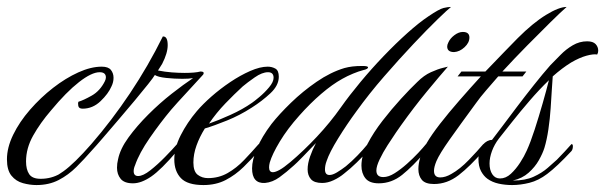

<svg xmlns="http://www.w3.org/2000/svg" viewBox="-27 -526 1743 553"><path d="M78 7Q59 7 39 1.5Q19 -4 6 -20Q-7 -36 -7 -67Q-7 -101 11 -138Q29 -175 59.5 -210Q90 -245 126 -273Q162 -301 198.5 -317.5Q235 -334 266 -334Q285 -334 292.5 -324.5Q300 -315 300 -302Q300 -289 294 -277Q285 -256 262.5 -234.5Q240 -213 211 -213Q200 -213 198.5 -221Q197 -229 199 -233Q213 -237 237 -250.5Q261 -264 275 -292Q278 -298 278 -303Q278 -318 260 -318Q237 -318 200.5 -289.5Q164 -261 120 -208Q89 -172 68.5 -135.5Q48 -99 48 -61Q48 -38 57 -24.5Q66 -11 90 -11Q121 -11 146.5 -26Q172 -41 194 -64.5Q216 -88 236 -111Q240 -111 240 -105Q240 -96 236 -91Q216 -68 193 -45Q170 -22 142 -7.5Q114 7 78 7Z M356 2Q331 2 320.5 -11Q310 -24 310 -43Q310 -55 313 -67Q319 -97 343 -130Q367 -163 400 -196Q433 -229 467.5 -256Q502 -283 529 -301Q517 -299 498 -299Q476 -299 452 -301.5Q428 -304 419 -310Q415 -303 399.5 -283.5Q384 -264 361.5 -237Q339 -210 315 -182Q291 -154 270 -129.5Q249 -105 236 -91Q223 -76 200.5 -55.5Q178 -35 155.5 -19Q133 -3 118 -3Q111 -3 109.5 -6Q108 -9 108 -10Q124 -10 155.5 -32.5Q187 -55 236 -111Q295 -179 347.5 -257.5Q400 -336 442 -421H443Q456 -421 456 -396Q456 -373 440 -342Q436 -335 428 -323Q448 -319 468 -317.5Q488 -316 505 -316Q519 -316 531 -317Q543 -318 550 -320Q559 -320 559.5 -316.5Q560 -313 558 -311Q554 -307 541.5 -293Q529 -279 513.5 -262.5Q498 -246 485 -231.5Q472 -217 466 -210Q435 -173 404.5 -129Q374 -85 362 -50Q358 -41 358 -33Q358 -19 371 -19Q385 -19 406 -35.5Q427 -52 448.5 -74Q470 -96 483 -111Q487 -111 487 -105Q487 -96 483 -91Q437 -37 408.5 -17.5Q380 2 356 2Z M559 7Q513 7 494 -13Q475 -33 475 -67Q475 -100 493.5 -136.5Q512 -173 540 -206Q557 -226 582 -248Q607 -270 636 -289.5Q665 -309 693.5 -321.5Q722 -334 744 -334Q756 -334 766 -328.5Q776 -323 776 -305Q776 -280 752 -257.5Q728 -235 698 -216Q664 -194 627 -179Q590 -164 563 -156Q548 -132 539 -107Q530 -82 530 -58Q530 -32 542.5 -22.5Q555 -13 572 -13Q603 -13 628.5 -27.5Q654 -42 676 -65Q698 -88 718 -111Q722 -111 722 -105Q722 -96 718 -91Q698 -68 674.5 -45Q651 -22 623 -7.5Q595 7 559 7ZM575 -170Q601 -179 636.5 -195Q672 -211 699 -230Q705 -234 720 -246.5Q735 -259 748 -274.5Q761 -290 761 -302Q761 -318 745 -318Q728 -318 706.5 -303Q685 -288 672 -277Q648 -255 622 -228Q596 -201 575 -170Z M736 1Q699 3 699 -41Q699 -65 713 -98.5Q727 -132 755 -169Q777 -197 811 -230Q845 -263 885 -290.5Q925 -318 965 -330Q976 -333 988 -334.5Q1000 -336 1017 -336Q1033 -336 1033 -332Q1033 -327 1019 -324Q1007 -321 990 -314Q973 -307 959 -299Q930 -283 898 -255.5Q866 -228 835 -193Q801 -155 779 -118.5Q757 -82 750 -58Q748 -50 748 -44Q748 -30 759 -30Q766 -30 778 -36.5Q790 -43 809 -59Q847 -91 885.5 -132Q924 -173 955 -217Q979 -251 1011 -289.5Q1043 -328 1078 -364.5Q1113 -401 1146.5 -431Q1180 -461 1207 -479Q1238 -500 1250.5 -503Q1263 -506 1272 -506Q1263 -499 1233.5 -470.5Q1204 -442 1163.5 -399Q1123 -356 1079.5 -306Q1036 -256 1000 -206Q972 -168 947 -127.5Q922 -87 914 -63Q911 -55 910 -49Q909 -43 909 -38Q909 -22 922 -22Q931 -22 943.5 -29.5Q956 -37 969 -47Q986 -61 1002.5 -78Q1019 -95 1032 -111Q1036 -111 1036 -105Q1036 -96 1032 -91Q1019 -76 1000.5 -58Q982 -40 964 -26Q951 -15 934 -7Q917 1 901 1Q878 1 868.5 -10Q859 -21 859 -38Q859 -55 866 -75Q873 -95 883 -114Q866 -96 846 -75.5Q826 -55 820 -50Q798 -30 778 -15.5Q758 -1 736 1Z M1281 -376Q1261 -376 1261 -392Q1261 -397 1264 -403Q1269 -415 1281.5 -424.5Q1294 -434 1306 -434Q1325 -434 1325 -418Q1325 -403 1311 -390Q1297 -377 1281 -376ZM1064 2Q1037 2 1025.5 -12.5Q1014 -27 1014 -49Q1014 -78 1031.5 -111.5Q1049 -145 1075 -178.5Q1101 -212 1128 -241.5Q1155 -271 1175 -290Q1194 -309 1214 -318Q1234 -327 1248.5 -330.5Q1263 -334 1263 -334Q1241 -309 1203 -263Q1165 -217 1128 -165Q1125 -161 1114 -145Q1103 -129 1089.5 -108Q1076 -87 1066.5 -67Q1057 -47 1057 -35Q1057 -16 1077 -16Q1092 -16 1109.5 -27Q1127 -38 1145 -54Q1163 -70 1177.5 -85.5Q1192 -101 1200 -111Q1204 -111 1204 -105Q1204 -96 1200 -91Q1162 -47 1131.5 -22.5Q1101 2 1064 2Z M1223 4Q1198 4 1188 -8Q1178 -20 1178 -39Q1178 -72 1202 -114Q1216 -138 1240.5 -169.5Q1265 -201 1296 -236.5Q1327 -272 1358 -306H1291L1302 -320H1371Q1399 -349 1423.5 -374.5Q1448 -400 1464 -416Q1508 -460 1545.5 -483Q1583 -506 1605 -506Q1589 -492 1558.5 -462Q1528 -432 1491.5 -395Q1455 -358 1420 -320H1489L1478 -306H1408Q1389 -284 1372.5 -265Q1356 -246 1344 -229Q1297 -165 1268 -124Q1239 -83 1230 -62Q1223 -45 1223 -34Q1223 -15 1241 -15Q1256 -15 1273 -25Q1298 -39 1323.5 -65.5Q1349 -92 1365 -111Q1369 -111 1369 -105Q1369 -96 1365 -91Q1327 -47 1294 -21.5Q1261 4 1223 4Z M1448 7Q1428 7 1409.5 3Q1391 -1 1377 -11Q1366 -19 1358.5 -33Q1351 -47 1351 -69Q1351 -95 1363.5 -109Q1376 -123 1390 -123Q1401 -137 1420 -162.5Q1439 -188 1462.5 -219Q1486 -250 1511 -281.5Q1536 -313 1558 -338Q1572 -352 1587.5 -368Q1603 -384 1622.5 -395.5Q1642 -407 1664 -407Q1681 -407 1688.5 -399Q1696 -391 1696 -380Q1696 -374 1693 -369Q1682 -371 1662 -365.5Q1642 -360 1618 -346Q1592 -330 1565 -306Q1564 -294 1562.5 -269.5Q1561 -245 1559 -214.5Q1557 -184 1552.5 -153.5Q1548 -123 1541 -100Q1536 -84 1525 -64.5Q1514 -45 1495.5 -28.5Q1477 -12 1450 -6Q1486 -6 1510 -17Q1534 -28 1550.5 -42.5Q1567 -57 1577 -66Q1585 -74 1599 -89Q1613 -104 1619 -111Q1623 -111 1623 -105Q1623 -96 1619 -91Q1577 -46 1549 -25Q1524 -6 1498 0.5Q1472 7 1448 7ZM1413 -12Q1430 -12 1444.5 -25.5Q1459 -39 1471 -57.5Q1483 -76 1490 -92Q1501 -116 1513 -153Q1525 -190 1536 -228.5Q1547 -267 1554 -295Q1526 -268 1498.5 -236Q1471 -204 1448 -175Q1425 -146 1410 -127Q1397 -110 1390 -91Q1383 -72 1383 -55Q1383 -36 1391 -24Q1399 -12 1413 -12Z"/></svg>

Font: Luxurious Script
Style: Regular
Weight: 400
Designer: Robert E. Leuschke
Foundry: Robert E. Leuschke
Version: Version 1.010; ttfautohint (v1.8.3)